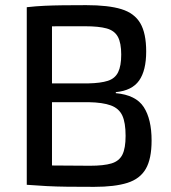

<svg xmlns="http://www.w3.org/2000/svg" viewBox="-20 -718 664 746"><path d="M315 -698Q401 -698 451.5 -682.5Q502 -667 525 -628Q548 -589 548 -518Q548 -444 520.5 -405Q493 -366 430 -360V-356Q508 -349 538.5 -302Q569 -255 569 -172Q569 -101 546.5 -62Q524 -23 475 -7.5Q426 8 346 8Q286 8 242 7.5Q198 7 161 5Q124 3 84 0L98 -77Q121 -76 183.5 -75Q246 -74 330 -74Q383 -74 413 -83Q443 -92 455.5 -117Q468 -142 468 -190Q468 -242 455 -269.5Q442 -297 410.5 -308.5Q379 -320 324 -321H97V-394H323Q371 -395 399 -404Q427 -413 439 -437.5Q451 -462 451 -506Q451 -551 438 -575Q425 -599 394.5 -607.5Q364 -616 310 -616Q260 -616 220.5 -616Q181 -616 150.5 -615.5Q120 -615 98 -613L84 -690Q120 -694 152.5 -695.5Q185 -697 224 -697.5Q263 -698 315 -698ZM182 -690V0H84V-690Z"/></svg>

Font: Exo 2 Medium
Style: Regular
Weight: 500
Designer: Natanael Gama
Foundry: Natanael Gama
Version: Version 2.010